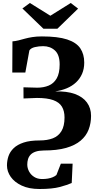

<svg xmlns="http://www.w3.org/2000/svg" viewBox="-20 -994 650 1281"><path d="M243.5 267Q173 267 124.8 244.2Q76.5 221.5 51.5 185.8Q26.5 150 26.5 109.5Q26.5 78 36.5 48.2Q46.5 18.5 71 -5.2Q95.5 -29 137.8 -43Q180 -57 244.5 -57Q295.5 -57 332.5 -71.2Q369.5 -85.5 390 -119.2Q410.5 -153 410.5 -210Q410.5 -253.5 393 -282.5Q375.5 -311.5 335.2 -326Q295 -340.5 226.5 -340.5L137 -337L136.5 -411.5L229 -409Q271 -409 304.8 -423Q338.5 -437 358.2 -470.8Q378 -504.5 378 -564.5Q378 -628.5 346.5 -657.2Q315 -686 268 -686Q240 -686 213 -679.8Q186 -673.5 176 -657.5L149 -510H62L63 -718Q83 -719.5 103 -724.5Q123 -729.5 145.2 -735.8Q167.5 -742 195.5 -746.5Q223.5 -751 259.5 -751Q366 -751 427.8 -730.8Q489.5 -710.5 515.8 -671.5Q542 -632.5 542 -576.5Q542 -535 527.8 -502Q513.5 -469 487.5 -444.5Q461.5 -420 425.5 -405Q389.5 -390 346.5 -384Q426 -386.5 479.5 -367Q533 -347.5 560.2 -310Q587.5 -272.5 587.5 -221Q587.5 -171.5 571.2 -129.2Q555 -87 518.2 -55.8Q481.5 -24.5 421 -7.2Q360.5 10 271.5 10Q239 10.5 217.8 17.8Q196.5 25 184.2 38Q172 51 167 67.8Q162 84.5 162 103.5Q162 127.5 173.8 149.8Q185.5 172 207.8 186.2Q230 200.5 261 200.5Q281.5 200.5 299.5 197.5Q317.5 194.5 332.2 188.2Q347 182 356.5 173.5L386 98H464.5L458.5 227Q429.5 240 379.2 253.5Q329 267 243.5 267ZM269.5 -802.5 129.5 -937.5 179.5 -974 316 -889 452 -974 501 -936.5 363 -802.5Z"/></svg>

Font: Merriweather 28pt ExtraBold
Style: Regular
Weight: 800
Version: Version 2.100